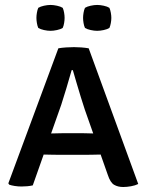

<svg xmlns="http://www.w3.org/2000/svg" viewBox="-20 -738 584 765"><path d="M212.5 -545.5Q225.6 -547.9 243.6 -549.1Q261.6 -550.2 274.8 -550.2Q287.2 -550.2 303.6 -549.1Q319.9 -547.9 333.4 -545.5L530.8 -4.9Q519.1 1.1 502 4.1Q485 7.1 470.8 7.1Q449.7 7.1 434.7 -1.7Q419.6 -10.4 409.5 -41.2L317.8 -301.6Q310.6 -323.1 302 -351.2Q293.5 -379.3 285.1 -407.5Q276.7 -435.7 270.2 -458.6H265.5Q256.3 -425.8 244.5 -386.4Q232.7 -347.1 224 -320.5L110.6 0.6Q100.9 2.9 89.1 4Q77.2 5.1 65.5 5.1Q51.9 5.1 38.7 3Q25.6 1 16.8 -2.2L13.2 -7.5ZM206.5 -121.3Q202.1 -121.3 189.6 -121.5Q177.2 -121.8 164.8 -122Q152.4 -122.3 147.4 -122.3H102.9L136.5 -206.2H175.6Q180.5 -206.2 191.3 -206.4Q202 -206.7 212.8 -206.9Q223.6 -207.2 228 -207.2H312.1Q316.8 -207.2 326.4 -206.9Q335.9 -206.7 345.4 -206.4Q355 -206.2 360 -206.2H401.4L432.4 -122.3H386.1Q381.5 -122.3 370 -122Q358.5 -121.8 346.8 -121.5Q335.2 -121.3 330.8 -121.3ZM125.1 -666.7Q125.1 -676.1 127 -687.2Q128.8 -698.3 132.5 -706.8Q141.3 -712.2 155.3 -715.2Q169.2 -718.3 181.2 -718.3Q192.9 -718.3 207.1 -715.2Q221.3 -712.2 229.8 -706.8Q233.7 -698.3 235.5 -687.2Q237.4 -676.1 237.4 -666.7Q237.4 -657.4 235.5 -646.2Q233.7 -635 229.8 -626.7Q221.3 -621.3 207.1 -618.3Q192.9 -615.2 181.2 -615.2Q169.2 -615.2 155.3 -618.3Q141.3 -621.3 132.5 -626.7Q128.8 -635 127 -646.2Q125.1 -657.4 125.1 -666.7ZM311 -666.7Q311 -676.1 312.9 -687.2Q314.7 -698.3 318.6 -706.8Q327.1 -712.2 341.3 -715.2Q355.5 -718.3 367.1 -718.3Q379.1 -718.3 393.3 -715.2Q407.4 -712.2 415.9 -706.8Q419.6 -698.3 421.6 -687.2Q423.6 -676.1 423.6 -666.7Q423.6 -657.4 421.6 -646.2Q419.6 -635 415.9 -626.7Q407.4 -621.3 393.3 -618.3Q379.1 -615.2 367.1 -615.2Q355.5 -615.2 341.3 -618.3Q327.1 -621.3 318.6 -626.7Q314.7 -635 312.9 -646.2Q311 -657.4 311 -666.7Z"/></svg>

Font: Signika SC
Style: Regular
Weight: 300
Designer: Anna Giedryś
Foundry: Anna Giedryś
Version: Version 2.000